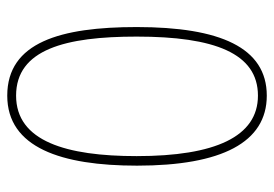

<svg xmlns="http://www.w3.org/2000/svg" viewBox="-136 -630 774 543"><g transform="rotate(-90 251.5 -358.0)"><path d="M447 -359C447 -574 404 -725 253 -725C106 -725 55 -572 55 -358C55 -118 121 9 253 9C389 9 447 -123 447 -359ZM82 -359C82 -558 124 -700 253 -700C384 -700 420 -560 420 -359C420 -139 373 -16 253 -16C137 -16 82 -137 82 -359Z"/></g></svg>

Font: Noto Sans Arabic UI SmCn Th
Style: Regular
Weight: 100
Width: 4
Designer: Monotype Design Team, Nadine Chahine and Nizar Qandah
Foundry: Monotype Imaging Inc.
Version: Version 2.010